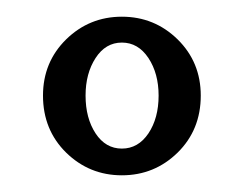

<svg xmlns="http://www.w3.org/2000/svg" viewBox="-20 -780 292 230"><path d="M126 -570Q87 -570 59.2 -597.2Q31.5 -624.5 31.5 -665.5Q31.5 -705.5 59.2 -732.8Q87 -760 126 -760Q165 -760 192.8 -732.8Q220.5 -705.5 220.5 -665.5Q220.5 -624.5 192.8 -597.2Q165 -570 126 -570ZM126 -602Q145.5 -602 157.8 -620.2Q170 -638.5 170 -665.5Q170 -692 157.8 -710.5Q145.5 -729 126 -729Q106.5 -729 94.5 -710.5Q82.5 -692 82.5 -665.5Q82.5 -638.5 94.5 -620.2Q106.5 -602 126 -602Z"/></svg>

Font: Imbue Thin 10pt Medium
Style: Regular
Weight: 500
Version: Version 1.102